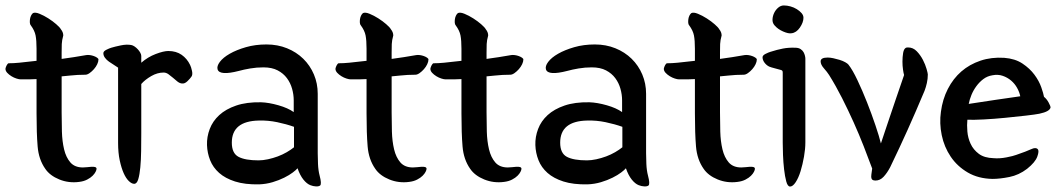

<svg xmlns="http://www.w3.org/2000/svg" viewBox="-21 -615 3877 704"><path d="M113 -436Q113 -467 109.5 -485Q106 -503 92 -522Q89 -525 88.5 -531.5Q88 -538 89 -545Q90 -552 93 -558Q96 -564 100 -567Q108 -571 124 -564.5Q140 -558 156.5 -547.5Q173 -537 186 -525.5Q199 -514 202 -508Q211 -497 211 -485Q206 -467 205.5 -453.5Q205 -440 205 -422V-399Q228 -402 250 -405.5Q272 -409 295 -413Q301 -414 308.5 -413Q316 -412 323 -409.5Q330 -407 335 -403.5Q340 -400 340 -397Q340 -389 335.5 -379.5Q331 -370 323.5 -361.5Q316 -353 307.5 -347Q299 -341 292 -341Q263 -341 236 -338L205 -335V-203Q205 -168 206 -132.5Q207 -97 214 -67.5Q221 -38 237 -19.5Q253 -1 283 -1Q290 -1 298.5 -2Q307 -3 314.5 -3.5Q322 -4 327.5 -2.5Q333 -1 333 4Q333 8 329.5 15Q326 22 318.5 29.5Q311 37 298.5 43.5Q286 50 269 52Q231 57 196.5 43Q162 29 145 4Q121 -30 117 -78Q113 -126 113 -199V-325Q99 -324 85 -324Q71 -324 55 -324Q49 -324 39.5 -327Q30 -330 21 -335.5Q12 -341 5.5 -348Q-1 -355 -1 -363Q0 -369 3.5 -375.5Q7 -382 10 -383Q19 -383 29 -383.5Q39 -384 49 -385L113 -392Z M412 -367Q405 -372 396 -377.5Q387 -383 378.5 -389Q370 -395 364 -403Q358 -411 358 -420Q358 -427 369 -432.5Q380 -438 387 -440Q400 -444 421.5 -448.5Q443 -453 460 -450Q466 -449 472.5 -444.5Q479 -440 484.5 -434Q490 -428 493.5 -421.5Q497 -415 497 -410V-385Q521 -406 550 -417Q579 -428 596 -428Q625 -428 645 -414Q665 -400 676 -377Q680 -369 683 -355Q686 -341 681 -334Q677 -328 666.5 -317.5Q656 -307 645 -309Q637 -310 629 -316.5Q621 -323 613 -330Q605 -337 596.5 -343Q588 -349 579 -349Q556 -349 533.5 -336Q511 -323 497 -307V-126Q497 -94 496.5 -61Q496 -28 493.5 -1.5Q491 25 486 42Q481 59 471 59Q462 59 451.5 49Q441 39 432.5 20Q424 1 418 -27Q412 -55 412 -91Z M1056 -247Q1056 -268 1050 -289.5Q1044 -311 1031 -328.5Q1018 -346 997 -357Q976 -368 945 -368Q920 -368 896.5 -364Q873 -360 855 -355Q785 -337 777 -360Q773 -372 785 -388Q797 -404 821.5 -418Q846 -432 880.5 -442Q915 -452 956 -452Q997 -452 1031.5 -438Q1066 -424 1091 -399.5Q1116 -375 1130 -342Q1144 -309 1144 -271V-53Q1144 -38 1145 -14Q1146 10 1151 29Q1159 59 1153 65Q1148 69 1137.5 68.5Q1127 68 1117 64Q1104 59 1091.5 43.5Q1079 28 1070 2Q1065 8 1052.5 17.5Q1040 27 1021 36.5Q1002 46 978.5 53Q955 60 929 61Q877 62 841 50.5Q805 39 782.5 19Q760 -1 749.5 -27.5Q739 -54 738 -83Q737 -113 748 -142Q759 -171 783 -193Q807 -215 845 -228Q883 -241 936 -240Q965 -239 1000 -229Q1035 -219 1056 -204ZM1057 -150Q1029 -160 995.5 -167Q962 -174 928 -173Q829 -171 829 -92Q829 -53 853.5 -40Q878 -27 927 -27Q943 -27 961.5 -31Q980 -35 997.5 -41.5Q1015 -48 1030.5 -57Q1046 -66 1057 -75Z M1323 -436Q1323 -467 1319.5 -485Q1316 -503 1302 -522Q1299 -525 1298.5 -531.5Q1298 -538 1299 -545Q1300 -552 1303 -558Q1306 -564 1310 -567Q1318 -571 1334 -564.5Q1350 -558 1366.5 -547.5Q1383 -537 1396 -525.5Q1409 -514 1412 -508Q1421 -497 1421 -485Q1416 -467 1415.5 -453.5Q1415 -440 1415 -422V-399Q1438 -402 1460 -405.5Q1482 -409 1505 -413Q1511 -414 1518.5 -413Q1526 -412 1533 -409.5Q1540 -407 1545 -403.5Q1550 -400 1550 -397Q1550 -389 1545.5 -379.5Q1541 -370 1533.5 -361.5Q1526 -353 1517.5 -347Q1509 -341 1502 -341Q1473 -341 1446 -338L1415 -335V-203Q1415 -168 1416 -132.5Q1417 -97 1424 -67.5Q1431 -38 1447 -19.5Q1463 -1 1493 -1Q1500 -1 1508.5 -2Q1517 -3 1524.5 -3.5Q1532 -4 1537.5 -2.5Q1543 -1 1543 4Q1543 8 1539.5 15Q1536 22 1528.5 29.5Q1521 37 1508.5 43.5Q1496 50 1479 52Q1441 57 1406.5 43Q1372 29 1355 4Q1331 -30 1327 -78Q1323 -126 1323 -199V-325Q1309 -324 1295 -324Q1281 -324 1265 -324Q1259 -324 1249.5 -327Q1240 -330 1231 -335.5Q1222 -341 1215.5 -348Q1209 -355 1209 -363Q1210 -369 1213.5 -375.5Q1217 -382 1220 -383Q1229 -383 1239 -383.5Q1249 -384 1259 -385L1323 -392Z M1671 -436Q1671 -467 1667.5 -485Q1664 -503 1650 -522Q1647 -525 1646.5 -531.5Q1646 -538 1647 -545Q1648 -552 1651 -558Q1654 -564 1658 -567Q1666 -571 1682 -564.5Q1698 -558 1714.5 -547.5Q1731 -537 1744 -525.5Q1757 -514 1760 -508Q1769 -497 1769 -485Q1764 -467 1763.5 -453.5Q1763 -440 1763 -422V-399Q1786 -402 1808 -405.5Q1830 -409 1853 -413Q1859 -414 1866.5 -413Q1874 -412 1881 -409.5Q1888 -407 1893 -403.5Q1898 -400 1898 -397Q1898 -389 1893.5 -379.5Q1889 -370 1881.5 -361.5Q1874 -353 1865.5 -347Q1857 -341 1850 -341Q1821 -341 1794 -338L1763 -335V-203Q1763 -168 1764 -132.5Q1765 -97 1772 -67.5Q1779 -38 1795 -19.5Q1811 -1 1841 -1Q1848 -1 1856.5 -2Q1865 -3 1872.5 -3.5Q1880 -4 1885.5 -2.5Q1891 -1 1891 4Q1891 8 1887.5 15Q1884 22 1876.5 29.5Q1869 37 1856.5 43.5Q1844 50 1827 52Q1789 57 1754.5 43Q1720 29 1703 4Q1679 -30 1675 -78Q1671 -126 1671 -199V-325Q1657 -324 1643 -324Q1629 -324 1613 -324Q1607 -324 1597.5 -327Q1588 -330 1579 -335.5Q1570 -341 1563.5 -348Q1557 -355 1557 -363Q1558 -369 1561.5 -375.5Q1565 -382 1568 -383Q1577 -383 1587 -383.5Q1597 -384 1607 -385L1671 -392Z M2260 -247Q2260 -268 2254 -289.5Q2248 -311 2235 -328.5Q2222 -346 2201 -357Q2180 -368 2149 -368Q2124 -368 2100.5 -364Q2077 -360 2059 -355Q1989 -337 1981 -360Q1977 -372 1989 -388Q2001 -404 2025.5 -418Q2050 -432 2084.5 -442Q2119 -452 2160 -452Q2201 -452 2235.5 -438Q2270 -424 2295 -399.5Q2320 -375 2334 -342Q2348 -309 2348 -271V-53Q2348 -38 2349 -14Q2350 10 2355 29Q2363 59 2357 65Q2352 69 2341.5 68.5Q2331 68 2321 64Q2308 59 2295.5 43.5Q2283 28 2274 2Q2269 8 2256.5 17.5Q2244 27 2225 36.5Q2206 46 2182.5 53Q2159 60 2133 61Q2081 62 2045 50.5Q2009 39 1986.5 19Q1964 -1 1953.5 -27.5Q1943 -54 1942 -83Q1941 -113 1952 -142Q1963 -171 1987 -193Q2011 -215 2049 -228Q2087 -241 2140 -240Q2169 -239 2204 -229Q2239 -219 2260 -204ZM2261 -150Q2233 -160 2199.5 -167Q2166 -174 2132 -173Q2033 -171 2033 -92Q2033 -53 2057.5 -40Q2082 -27 2131 -27Q2147 -27 2165.5 -31Q2184 -35 2201.5 -41.5Q2219 -48 2234.5 -57Q2250 -66 2261 -75Z M2527 -436Q2527 -467 2523.5 -485Q2520 -503 2506 -522Q2503 -525 2502.5 -531.5Q2502 -538 2503 -545Q2504 -552 2507 -558Q2510 -564 2514 -567Q2522 -571 2538 -564.5Q2554 -558 2570.5 -547.5Q2587 -537 2600 -525.5Q2613 -514 2616 -508Q2625 -497 2625 -485Q2620 -467 2619.5 -453.5Q2619 -440 2619 -422V-399Q2642 -402 2664 -405.5Q2686 -409 2709 -413Q2715 -414 2722.5 -413Q2730 -412 2737 -409.5Q2744 -407 2749 -403.5Q2754 -400 2754 -397Q2754 -389 2749.5 -379.5Q2745 -370 2737.5 -361.5Q2730 -353 2721.5 -347Q2713 -341 2706 -341Q2677 -341 2650 -338L2619 -335V-203Q2619 -168 2620 -132.5Q2621 -97 2628 -67.5Q2635 -38 2651 -19.5Q2667 -1 2697 -1Q2704 -1 2712.5 -2Q2721 -3 2728.5 -3.5Q2736 -4 2741.5 -2.5Q2747 -1 2747 4Q2747 8 2743.5 15Q2740 22 2732.5 29.5Q2725 37 2712.5 43.5Q2700 50 2683 52Q2645 57 2610.5 43Q2576 29 2559 4Q2535 -30 2531 -78Q2527 -126 2527 -199V-325Q2513 -324 2499 -324Q2485 -324 2469 -324Q2463 -324 2453.5 -327Q2444 -330 2435 -335.5Q2426 -341 2419.5 -348Q2413 -355 2413 -363Q2414 -369 2417.5 -375.5Q2421 -382 2424 -383Q2433 -383 2443 -383.5Q2453 -384 2463 -385L2527 -392Z M2849 -348Q2849 -354 2847.5 -355.5Q2846 -357 2844 -358Q2834 -361 2820 -364.5Q2806 -368 2799 -371Q2789 -376 2782 -385.5Q2775 -395 2775 -405Q2775 -412 2786 -417.5Q2797 -423 2804 -425Q2829 -433 2850 -437Q2871 -441 2895 -440Q2907 -440 2914.5 -435Q2922 -430 2925.5 -423.5Q2929 -417 2930.5 -410.5Q2932 -404 2932 -400V-93Q2932 -69 2927 -40.5Q2922 -12 2914.5 12.5Q2907 37 2896.5 53Q2886 69 2876 69Q2867 69 2862 50.5Q2857 32 2854 6Q2851 -20 2850 -47Q2849 -74 2849 -92ZM2881 -493Q2870 -491 2850.5 -499.5Q2831 -508 2819 -522Q2811 -531 2811.5 -543.5Q2812 -556 2817.5 -567.5Q2823 -579 2832.5 -587Q2842 -595 2853 -595Q2865 -595 2877.5 -591.5Q2890 -588 2900.5 -581.5Q2911 -575 2918 -567Q2925 -559 2925 -550Q2925 -533 2912 -514Q2899 -495 2881 -493Z M3177 3Q3163 -35 3146 -78.5Q3129 -122 3109 -166.5Q3089 -211 3066.5 -255.5Q3044 -300 3019 -340Q3012 -351 3000 -364.5Q2988 -378 2988 -390Q2988 -404 3014 -404Q3023 -404 3034.5 -401.5Q3046 -399 3057.5 -395.5Q3069 -392 3078 -387Q3087 -382 3090 -378Q3105 -359 3123 -321Q3141 -283 3158 -240Q3175 -197 3189 -155.5Q3203 -114 3209 -89Q3217 -113 3224.5 -135.5Q3232 -158 3241.5 -186Q3251 -214 3263.5 -251Q3276 -288 3294 -340Q3292 -346 3290 -360Q3288 -374 3288 -389Q3288 -406 3290.5 -421Q3293 -436 3301 -440Q3303 -441 3309 -441Q3327 -441 3340.5 -427Q3354 -413 3363 -395.5Q3372 -378 3376.5 -362Q3381 -346 3381 -342Q3381 -326 3377.5 -310.5Q3374 -295 3369 -282Q3352 -242 3337 -207Q3322 -172 3307 -139Q3292 -106 3276.5 -72.5Q3261 -39 3243 -2Q3232 19 3219 33Q3206 47 3189 47Q3175 47 3174 37Q3173 35 3174 25Q3175 15 3177 3Z M3618 41Q3566 40 3527.5 17.5Q3489 -5 3465 -40.5Q3441 -76 3432 -119.5Q3423 -163 3429 -205Q3435 -251 3454.5 -289Q3474 -327 3504 -353Q3534 -379 3574 -392.5Q3614 -406 3661 -403Q3701 -400 3728 -382Q3755 -364 3772 -341Q3789 -318 3797 -295Q3805 -272 3807 -260Q3817 -252 3824 -239Q3831 -226 3831 -221Q3828 -206 3790 -198Q3775 -195 3740 -191Q3705 -187 3664.5 -183Q3624 -179 3585.5 -177Q3547 -175 3526 -176Q3524 -157 3526 -133Q3528 -109 3538 -87.5Q3548 -66 3568 -51Q3588 -36 3622 -35Q3644 -33 3669.5 -38Q3695 -43 3705 -47Q3743 -60 3760 -68Q3777 -76 3784 -68Q3790 -62 3782.5 -41Q3775 -20 3745 4Q3715 27 3680 34Q3645 41 3618 41ZM3720 -262Q3717 -277 3708.5 -292.5Q3700 -308 3686.5 -319.5Q3673 -331 3655.5 -337Q3638 -343 3618 -339Q3599 -336 3584.5 -325Q3570 -314 3559 -299Q3548 -284 3541 -267Q3534 -250 3531 -234Q3585 -242 3630 -249Q3675 -256 3720 -262Z"/></svg>

Font: BM YEONSUNG
Style: Regular
Weight: 400
Designer: Bongjin Kim; Myungsoo Han; Jaehyun Keum; Jihee Min; Dokyung Lee; Chorong Kim; Jooyeon Kang; Sang-a Kim;
Foundry: Sandoll Communications Inc.
Version: Version 1.000;PS 1;hotconv 16.6.51;makeotf.lib2.5.65220